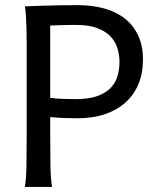

<svg xmlns="http://www.w3.org/2000/svg" viewBox="-20 -738 623 758"><path d="M178.2 -212.4Q178.2 -139.6 179.2 -84.2Q180.2 -28.8 185.5 0H78.1Q83.5 -29.3 84.5 -84.7Q85.4 -140.1 85.4 -212.4V-558.1Q85.4 -592.3 84.7 -621.8Q84 -651.4 82.5 -674.8Q81.1 -698.2 78.1 -712.9Q108.9 -713.9 143.1 -715.3Q172.4 -716.3 209.2 -717Q246.1 -717.8 285.6 -717.8Q344.7 -717.8 392.6 -704.3Q440.4 -690.9 474.1 -663.8Q507.8 -636.7 526.1 -596.4Q544.4 -556.2 544.4 -502.9Q544.4 -449.2 526.6 -406.2Q508.8 -363.3 475.3 -333.3Q441.9 -303.2 393.8 -287.1Q345.7 -271 285.6 -271Q258.8 -271 230.5 -272.2Q202.1 -273.4 178.2 -275.9ZM178.2 -351.6Q201.7 -348.6 226.1 -347.7Q250.5 -346.7 278.3 -346.7Q329.6 -346.7 363 -358.4Q396.5 -370.1 416.3 -390.4Q436 -410.6 443.8 -437.3Q451.7 -463.9 451.7 -493.2Q451.7 -522.5 443.1 -549.1Q434.6 -575.7 414.8 -595.7Q395 -615.7 362.3 -627.7Q329.6 -639.6 280.8 -639.6Q263.7 -639.6 250 -639.4Q236.3 -639.2 224.6 -638.9Q212.9 -638.7 201.7 -638.2Q190.4 -637.7 178.2 -637.2Z"/></svg>

Font: Andika CyrE
Style: Regular
Weight: 400
Designer: Victor Gaultney, Annie Olsen, Julie Remington, Don Collingsworth, Eric Hays, Becca Hirsbrunner
Foundry: SIL International
Version: Version 5.000